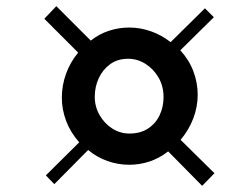

<svg xmlns="http://www.w3.org/2000/svg" viewBox="-20 -690 807 624"><path d="M129 -120 237.5 -227.5Q209 -259.5 195 -296.8Q181 -334 181 -372.5Q181 -412.5 194.5 -450Q208 -487.5 234 -519L124 -629L163 -670L275 -558Q302 -579.5 334 -590Q366 -600.5 400 -600.5Q435.5 -600.5 470 -588.5Q504.5 -576.5 534.5 -553L646 -663L675 -634L566 -526.5Q594.5 -495.5 608.5 -458.2Q622.5 -421 622.5 -382Q622.5 -343.5 608.5 -306Q594.5 -268.5 567 -235.5L677 -127L637 -86L526.5 -198Q498.5 -176 466.2 -165.2Q434 -154.5 400 -154.5Q363.5 -154.5 329 -166.8Q294.5 -179 266.5 -202.5L156.5 -91.5ZM288 -375.5Q288 -343 303.8 -315.8Q319.5 -288.5 345 -272.2Q370.5 -256 400.5 -256Q436 -256 460.8 -272Q485.5 -288 498.5 -315Q511.5 -342 511.5 -374.5Q511.5 -410 495.2 -438Q479 -466 452.8 -482.5Q426.5 -499 396.5 -499Q362.5 -499 338.2 -481.5Q314 -464 301 -436Q288 -408 288 -375.5Z"/></svg>

Font: Merriweather 144pt ExtraBold
Style: Italic
Weight: 800
Italic angle: -7.8°
Version: Version 2.101